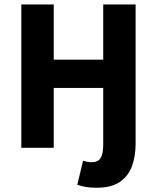

<svg xmlns="http://www.w3.org/2000/svg" viewBox="-20 -672 714 873"><path d="M419.2 181.7Q388.5 181.7 368 177.7Q347.4 173.7 331.5 168L357.6 58.9Q368.3 61.9 377.3 63.8Q386.4 65.6 396.4 65.6Q426.1 65.6 437.7 46.2Q449.3 26.7 449.3 -14.4V-272.1H224.3V0H76.9V-651.8H224.3V-400.6H449.3V-651.8H596.6V-17.9Q596.6 36.3 580.7 81.8Q564.7 127.3 525.8 154.5Q486.8 181.7 419.2 181.7Z"/></svg>

Font: Source Sans 3 Variable
Style: Regular
Weight: 200
Designer: Paul D. Hunt
Foundry: Adobe Systems Incorporated
Version: Version 3.026